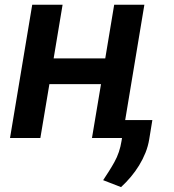

<svg xmlns="http://www.w3.org/2000/svg" viewBox="-20 -565 712 786"><path d="M111.9 -545.5H236.2L199.6 -326H410.9L447.4 -545.5H571L492.5 -73.5H603.7L590.9 5Q586.3 33.4 575.5 60.4Q564.6 87.4 549.4 112.2Q534.1 137.1 515.3 159.4Q496.4 181.8 475.5 201L402.3 172.6Q414.4 154.1 426 136Q437.5 117.9 448.2 98.7Q470.2 59.3 477.6 11.7L479.4 0H356.5L393.5 -220.5H182.2L145.2 0H21Z"/></svg>

Font: Inter P Semi Bold
Style: Italic
Weight: 600
Italic angle: 9.39999°
Designer: Rasmus Andersson
Foundry: rsms
Version: Version 3.018;git-588b23468